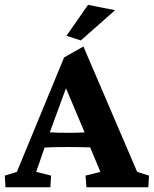

<svg xmlns="http://www.w3.org/2000/svg" viewBox="-24 -786 645 806"><path d="M-1 0 -3.9 -48.8 46.9 -64.5 245.1 -544.9 326.2 -590.8 551.8 -64.5 601.6 -48.8 598.6 0H338.9L335 -48.8L397.5 -64.5L344.7 -190.4L334 -223.6L236.3 -455.1L264.6 -447.3L183.6 -226.6L173.8 -197.3L127.9 -64.5L190.4 -48.8L187.5 0ZM151.4 -166V-232.4Q169.9 -231.4 194.8 -230Q219.7 -228.5 260.7 -228.5Q299.8 -228.5 325.7 -230Q351.6 -231.4 370.1 -232.4V-167Q351.6 -167 325.2 -168Q298.8 -168.9 260.7 -168.9Q220.7 -168.9 195.3 -168Q169.9 -167 151.4 -166ZM315.4 -616.2 254.9 -635.7 345.7 -765.6 459 -743.2Z"/></svg>

Font: Crimson Pro
Style: Bold
Weight: 700
Designer: Jacques Le Bailly
Foundry: Baron von Fonthausen
Version: Version 1.003